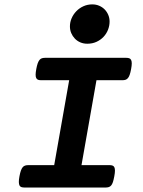

<svg xmlns="http://www.w3.org/2000/svg" viewBox="-20 -838 640 858"><path d="M289.1 -479.5H164.1Q155.8 -479.5 150.4 -481.4Q145 -483.4 142.1 -488.8Q139.2 -494.1 139.2 -503.9Q139.2 -513.7 142.1 -529.3Q145 -544.9 148.4 -554.7Q151.9 -564.5 156.5 -570.1Q161.1 -575.7 167.2 -577.6Q173.3 -579.6 181.6 -579.6H543.9Q552.2 -579.6 557.6 -577.6Q563 -575.7 565.9 -570.1Q568.8 -564.5 568.8 -554.7Q568.8 -544.9 565.9 -529.3Q563 -513.7 559.6 -503.9Q556.2 -494.1 551.5 -488.8Q546.9 -483.4 540.8 -481.4Q534.7 -479.5 526.4 -479.5H411.1L344.2 -100.1H469.2Q477.5 -100.1 482.9 -98.1Q488.3 -96.2 491 -90.6Q493.7 -85 493.7 -75.2Q493.7 -65.4 490.7 -49.8Q487.8 -34.2 484.6 -24.4Q481.4 -14.6 476.8 -9.3Q472.2 -3.9 466.1 -2Q460 0 451.7 0H89.4Q81.1 0 75.4 -2Q69.8 -3.9 67.1 -9.3Q64.5 -14.6 64.2 -24.4Q64 -34.2 66.9 -49.8Q69.8 -65.4 73.2 -75.2Q76.7 -85 81.3 -90.6Q85.9 -96.2 92.3 -98.1Q98.6 -100.1 106.9 -100.1H222.2ZM370.1 -642.6Q353 -642.6 338.9 -648.7Q324.7 -654.8 314.5 -665.5Q304.2 -676.3 298.3 -690.2Q292.5 -704.1 292.5 -720.2Q292.5 -738.8 300 -756.3Q307.6 -773.9 321 -787.8Q334.5 -801.8 352.8 -810.1Q371.1 -818.4 392.6 -818.4Q409.2 -818.4 423.3 -812.3Q437.5 -806.2 447.8 -795.7Q458 -785.2 463.9 -771.2Q469.7 -757.3 469.7 -741.7Q469.7 -722.7 462.6 -704.8Q455.6 -687 442.4 -673.1Q429.2 -659.2 410.9 -650.9Q392.6 -642.6 370.1 -642.6Z"/></svg>

Font: Courier Prime
Style: Bold Italic
Weight: 700
Monospace: yes
Designer: Alan Dague-Greene
Foundry: Quote-Unquote Apps
Version: Version 1.202